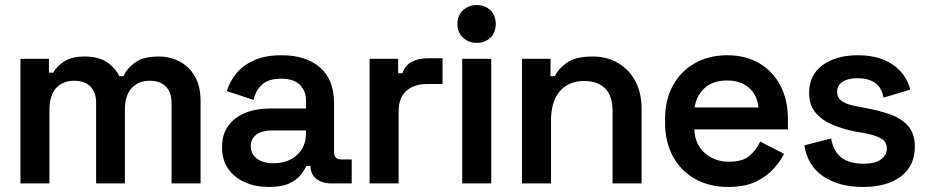

<svg xmlns="http://www.w3.org/2000/svg" viewBox="-20 -727 3677 761"><path d="M61 0V-494H174V-439H191Q204 -464 234.5 -483.5Q265 -503 316 -503Q370 -503 403 -481Q436 -459 453 -425H469Q486 -459 518 -481Q550 -503 609 -503Q655 -503 692.5 -483Q730 -463 752.5 -424Q775 -385 775 -327V0H660V-319Q660 -362 637 -384.5Q614 -407 573 -407Q528 -407 501.5 -377.5Q475 -348 475 -293V0H361V-319Q361 -362 338 -384.5Q315 -407 274 -407Q228 -407 202 -377.5Q176 -348 176 -293V0Z M860 -144Q860 -194 884.5 -228Q909 -262 952 -279.5Q995 -297 1050 -297H1193V-327Q1193 -366 1169 -390.5Q1145 -415 1094 -415Q1044 -415 1018.5 -391.5Q993 -368 985 -331L879 -366Q891 -405 917.5 -437Q944 -469 988 -488.5Q1032 -508 1096 -508Q1193 -508 1248.5 -459.5Q1304 -411 1304 -319V-125Q1304 -95 1332 -95H1374V0H1293Q1257 0 1234 -18Q1211 -36 1211 -67V-69H1194Q1188 -55 1173 -35Q1158 -15 1127.5 -0.5Q1097 14 1045 14Q993 14 951 -4.5Q909 -23 884.5 -58Q860 -93 860 -144ZM1193 -200V-210H1057Q1020 -210 997 -194Q974 -178 974 -147Q974 -117 998 -98.5Q1022 -80 1064 -80Q1121 -80 1157 -112.5Q1193 -145 1193 -200Z M1445 0V-494H1558V-437H1575Q1586 -468 1612 -482Q1638 -496 1674 -496H1734V-394H1672Q1622 -394 1591 -367.5Q1560 -341 1560 -286V0Z M1812 0V-494H1927V0ZM1793 -632Q1793 -666 1815.5 -686.5Q1838 -707 1869 -707Q1902 -707 1923.5 -686.5Q1945 -666 1945 -632Q1945 -598 1923.5 -577.5Q1902 -557 1869 -557Q1838 -557 1815.5 -577.5Q1793 -598 1793 -632Z M2049 0V-494H2162V-425H2179Q2192 -453 2226 -478Q2260 -503 2329 -503Q2386 -503 2430 -477Q2474 -451 2498.5 -405Q2523 -359 2523 -296V0H2408V-287Q2408 -347 2378.5 -376.5Q2349 -406 2295 -406Q2234 -406 2199 -365.5Q2164 -325 2164 -250V0Z M2616 -241V-253Q2616 -331 2647 -388Q2678 -445 2734 -476.5Q2790 -508 2863 -508Q2935 -508 2989 -476.5Q3043 -445 3073 -388Q3103 -331 3103 -255V-214H2732Q2734 -156 2773 -121Q2812 -86 2869 -86Q2925 -86 2952 -110.5Q2979 -135 2993 -166L3088 -117Q3074 -90 3047.5 -59.5Q3021 -29 2977 -7.5Q2933 14 2866 14Q2792 14 2735.5 -17.5Q2679 -49 2647.5 -106.5Q2616 -164 2616 -241ZM2986 -301Q2982 -350 2948.5 -379Q2915 -408 2862 -408Q2807 -408 2774 -379Q2741 -350 2733 -301Z M3168 -151 3274 -178Q3281 -140 3299 -118Q3317 -96 3343.5 -87Q3370 -78 3401 -78Q3448 -78 3471.5 -95Q3495 -112 3495 -138Q3495 -165 3472.5 -178Q3450 -191 3404 -200L3373 -205Q3322 -215 3280 -232.5Q3238 -250 3212.5 -280.5Q3187 -311 3187 -358Q3187 -430 3240.5 -469Q3294 -508 3381 -508Q3464 -508 3518 -471Q3572 -434 3588 -372L3482 -340Q3474 -382 3447 -399.5Q3420 -417 3381 -417Q3341 -417 3319.5 -403Q3298 -389 3298 -363Q3298 -337 3320 -324Q3342 -311 3379 -305L3410 -299Q3465 -289 3509.5 -273Q3554 -257 3580 -227Q3606 -197 3606 -146Q3606 -69 3550.5 -27.5Q3495 14 3401 14Q3305 14 3243 -28Q3181 -70 3168 -151Z"/></svg>

Font: Space Grotesk Frontify SemiBold
Style: Regular
Weight: 600
Designer: Florian Karsten
Version: Version 2.000